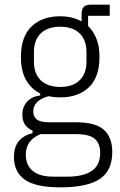

<svg xmlns="http://www.w3.org/2000/svg" viewBox="-20 -594 516 826"><path d="M463 60Q463 141 408.5 176.5Q354 212 240 212Q132 212 86 178.5Q40 145 40 82Q40 37 62 12Q84 -13 120 -21V-32Q76 -51 76 -101Q76 -133 96 -156Q116 -179 153 -183V-192Q114 -211 92 -250Q70 -289 70 -349Q70 -436 115.5 -480Q161 -524 239 -524Q290 -524 331 -502V-532Q331 -555 340.5 -564.5Q350 -574 373 -574H452V-526H359V-482Q382 -460 395 -427Q408 -394 408 -349Q408 -262 362.5 -218.5Q317 -175 239 -175Q214 -175 189 -180Q157 -172 140 -155Q123 -138 123 -115Q123 -92 138.5 -80Q154 -68 190 -68H307Q391 -68 427 -35.5Q463 -3 463 60ZM411 63Q411 24 388 3.5Q365 -17 305 -17H154Q91 9 91 71Q91 116 120.5 141Q150 166 210 166H269Q338 166 374.5 141.5Q411 117 411 63ZM239 -220Q293 -220 322.5 -248.5Q352 -277 352 -329V-370Q352 -422 322.5 -450.5Q293 -479 239 -479Q185 -479 155.5 -450.5Q126 -422 126 -370V-329Q126 -277 155.5 -248.5Q185 -220 239 -220Z"/></svg>

Font: IBM Plex Sans Cond Light
Style: Regular
Weight: 300
Width: 3
Designer: Mike Abbink, Paul van der Laan, Pieter van Rosmalen
Foundry: Bold Monday
Version: Version 1.3